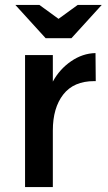

<svg xmlns="http://www.w3.org/2000/svg" viewBox="-20 -754 437 774"><path d="M360 -427Q277 -427 235 -373Q193 -319 193 -228V0H81V-532H193V-425Q220 -475 266.5 -507Q313 -539 365 -540L366 -427Q363 -427 360 -427ZM268 -600H164L42 -734H139L216 -678L293 -734H390Z"/></svg>

Font: Montserrat Alternates
Style: Regular
Weight: 400
Designer: Julieta Ulanovsky
Foundry: Julieta Ulanovsky
Version: Version 2.001